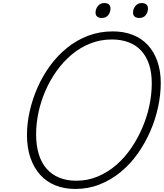

<svg xmlns="http://www.w3.org/2000/svg" viewBox="-20 -1221 1075 1260"><path d="M474 19Q402 19 343.5 -4.5Q285 -28 243.5 -74Q202 -120 179.5 -186Q157 -252 157 -335Q157 -412 175 -491.5Q193 -571 226.5 -647Q260 -723 308.5 -789.5Q357 -856 420 -907Q483 -958 558.5 -986.5Q634 -1015 720 -1015Q793 -1015 851.5 -992Q910 -969 950.5 -925Q991 -881 1013 -818Q1035 -755 1035 -677Q1035 -600 1017.5 -518.5Q1000 -437 966 -359Q932 -281 883.5 -212.5Q835 -144 772.5 -92.5Q710 -41 635 -11Q560 19 474 19ZM481 -35Q555 -35 621 -62.5Q687 -90 742.5 -138Q798 -186 841 -249Q884 -312 914.5 -383.5Q945 -455 960.5 -529Q976 -603 976 -673Q976 -744 958.5 -797.5Q941 -851 907 -888Q873 -925 824 -943.5Q775 -962 714 -962Q640 -962 573.5 -936Q507 -910 451.5 -863.5Q396 -817 352.5 -756.5Q309 -696 278.5 -626Q248 -556 232.5 -483Q217 -410 217 -339Q217 -266 234.5 -209Q252 -152 286 -113.5Q320 -75 369 -55Q418 -35 481 -35ZM648 -1103Q630 -1103 618.5 -1111.5Q607 -1120 607 -1139Q607 -1162 622.5 -1181.5Q638 -1201 665 -1201Q683 -1201 694 -1192.5Q705 -1184 705 -1165Q705 -1141 690.5 -1122Q676 -1103 648 -1103ZM894 -1103Q876 -1103 864.5 -1111.5Q853 -1120 853 -1139Q853 -1162 868.5 -1181.5Q884 -1201 910 -1201Q928 -1201 939.5 -1192.5Q951 -1184 951 -1165Q951 -1141 936.5 -1122Q922 -1103 894 -1103Z"/></svg>

Font: Playwrite US Trad ExtraLight
Style: Regular
Weight: 250
Designer: Veronika Burian, José Scaglione
Foundry: TypeTogether
Version: Version 1.003